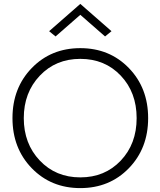

<svg xmlns="http://www.w3.org/2000/svg" viewBox="-20 -956 823 985"><path d="M392 -880 265 -769 232 -796 392 -936 552 -796 519 -769ZM143 -93Q44 -195 44 -350Q44 -505 143 -607Q242 -709 392 -709Q542 -709 641 -607Q740 -505 740 -350Q740 -195 641 -93Q542 9 392 9Q242 9 143 -93ZM184 -567.5Q102 -481 102 -350Q102 -219 184 -132.5Q266 -46 392 -46Q518 -46 599.5 -132Q681 -218 681 -350Q681 -482 599.5 -568Q518 -654 392 -654Q266 -654 184 -567.5Z"/></svg>

Font: Renner* Light
Style: Light
Weight: 300
Version: Version 003.000 ; ttfautohint (v0.97) -l 8 -r 50 -G 200 -x 1